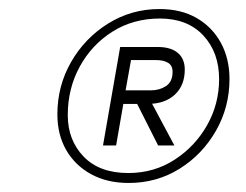

<svg xmlns="http://www.w3.org/2000/svg" viewBox="-20 -732 544 425"><path d="M265 -327Q217 -327 181.5 -346.5Q146 -366 126.5 -400Q107 -434 107 -479Q107 -542 137.5 -595Q168 -648 219.5 -680Q271 -712 333 -712Q381 -712 415.5 -692Q450 -672 469 -637Q488 -602 488 -557Q488 -495 458 -442.5Q428 -390 377.5 -358.5Q327 -327 265 -327ZM330 -410 278 -513H311L366 -410ZM264 -349Q321 -349 366.5 -378.5Q412 -408 438.5 -455Q465 -502 465 -557Q465 -616 430 -653.5Q395 -691 334 -691Q275 -691 229 -662Q183 -633 156.5 -584.5Q130 -536 130 -477Q130 -422 165 -385.5Q200 -349 264 -349ZM208 -410 246 -628H329Q358 -628 373.5 -615Q389 -602 389 -578Q389 -543 367 -522.5Q345 -502 307 -502H253L237 -410ZM258 -532H314Q333 -532 347.5 -541.5Q362 -551 362 -573Q362 -587 352 -593Q342 -599 326 -599H270Z"/></svg>

Font: DM Sans 10pt Thin
Style: Italic
Weight: 250
Italic angle: -10°
Version: Version 4.004;gftools[0.9.30]